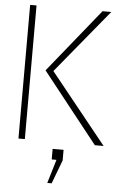

<svg xmlns="http://www.w3.org/2000/svg" viewBox="-62 -777 685 1049"><g transform="rotate(5 280.0 -252.5)"><path d="M60 -733V0H95V-733ZM175 -384 479 0H527L218 -384L505 -733H457ZM238 228H262L311 98V40H251V98H277Z"/></g></svg>

Font: Kreadon Extra Light
Style: Regular
Weight: 200
Designer: kohakuno
Foundry: StudioGnu
Version: Version 1.000;Glyphs 3.1.2 (3151)